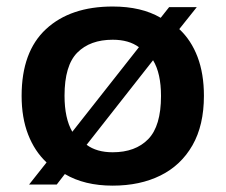

<svg xmlns="http://www.w3.org/2000/svg" viewBox="-20 -574 710 604"><path d="M544 -482.5Q581.5 -447.5 601.5 -394.8Q621.5 -342 621.5 -272.5Q621.5 -180 585.5 -117Q549.5 -54 485 -22Q420.5 10 334.5 10Q245.5 10 184 -26.5L158.5 6.5H71.5L126.5 -63Q89 -98 68.5 -150.8Q48 -203.5 48 -272.5Q48 -411.5 124.8 -482.5Q201.5 -553.5 334.5 -553.5Q425 -553.5 485.5 -518L512 -551.5H599ZM334.5 -449Q263.5 -449 223.2 -408.5Q183 -368 183 -273Q183 -201.5 207.5 -159.5L417 -425.5Q385.5 -449 334.5 -449ZM334.5 -95Q406 -95 446.2 -136.2Q486.5 -177.5 486.5 -272Q486.5 -343.5 461.5 -384.5L252.5 -118.5Q284 -95 334.5 -95Z"/></svg>

Font: Encode Sans Expanded SemiBold
Style: Regular
Weight: 600
Width: 7
Designer: Multiple Designers
Foundry: Impallari Type
Version: Version 3.000; ttfautohint (v1.8.3) -l 8 -r 50 -G 200 -x 14 